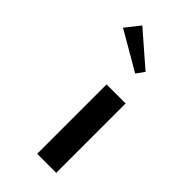

<svg xmlns="http://www.w3.org/2000/svg" viewBox="-242 -867 906 906"><g transform="rotate(45 211.0 -414.5)"><path d="M130.4 -804 73.5 -732.1 267 -619.9 296.3 -660.1ZM208 -488V-25H335V-488Z"/></g></svg>

Font: Hussar Ekologiczny
Style: Regular
Weight: 400
Foundry: Cannot Into Space Fonts
Version: Version 0.97